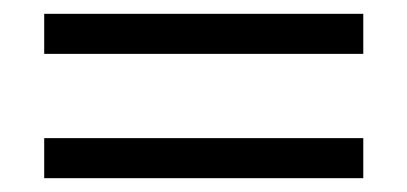

<svg xmlns="http://www.w3.org/2000/svg" viewBox="-20 -369 590 278"><path d="M44 -291V-349H506V-291ZM44 -111V-169H506V-111Z"/></svg>

Font: EauTestText Medium
Style: Regular
Weight: 500
Designer: Christian Thalmann (Catharsis Fonts)
Version: Version 0.001;PS 000.001;hotconv 1.0.88;makeotf.lib2.5.64775